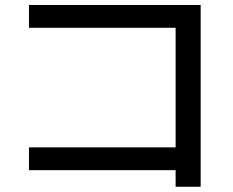

<svg xmlns="http://www.w3.org/2000/svg" viewBox="-20 -744 920 758"><path d="M673.3 -6.7V-72.2H94.4V-162.2H673.3V-634.4H94.4V-724.4H772.2V-6.7Z"/></svg>

Font: Paperlogy 5 Medium
Style: Regular
Weight: 500
Designer: redesigned by Lee Juim, glyphs from Gmarket Sans & Montserrat
Foundry: PT&
Version: Version 1.001